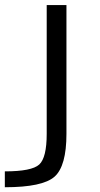

<svg xmlns="http://www.w3.org/2000/svg" viewBox="-45 -540 405 779"><path d="M224.6 -519.5V2.9Q224.6 133.8 176.3 176.8Q127.9 219.7 -25.4 219.7V155.3Q84 155.3 114.3 127.4Q144.5 99.6 144.5 2.9V-519.5Z"/></svg>

Font: Mgen+ 1c regular
Style: Regular
Weight: 400
Designer: [Source Han Sans]
Ryoko NISHIZUKA  (kana & ideographs); Paul D. Hunt (Latin, Greek & Cyrillic); Wenlong ZHANG  (bopomofo
Version: Version 1.059.20150602